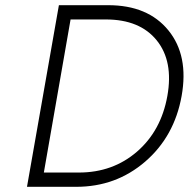

<svg xmlns="http://www.w3.org/2000/svg" viewBox="-20 -720 727 740"><path d="M274 0H84L207 -700H397Q550 -700 629 -603Q708 -506 680 -350Q652 -194 539.5 -97Q427 0 274 0ZM149 -55H284Q415 -55 508 -135.5Q601 -216 625 -350Q649 -484 584 -564.5Q519 -645 388 -645H252Z"/></svg>

Font: Renner* Light
Style: Light Italic
Weight: 300
Italic angle: -10°
Version: Version 003.000 ; ttfautohint (v0.97) -l 8 -r 50 -G 200 -x 1